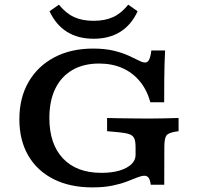

<svg xmlns="http://www.w3.org/2000/svg" viewBox="-20 -790 854 821"><path d="M374.9 11.3Q278.8 11.3 208.7 -24.2Q138.6 -59.7 100.7 -125.1Q62.8 -190.4 62.8 -280Q62.8 -371.1 101.8 -439Q140.9 -506.9 211.9 -544.6Q283 -582.3 377.9 -582.3Q428.2 -582.3 465.5 -573.4Q502.8 -564.5 529.1 -552.4Q555.5 -540.3 572.9 -531.5Q590.3 -522.6 600.4 -522.6Q611.4 -522.6 617.6 -534.9Q623.9 -547.1 627.1 -574.2H686Q684.4 -544.9 683.6 -516.2Q682.8 -487.5 682.4 -449.5Q682 -411.5 682 -352.6H623.1Q608.2 -405.9 577.6 -442.7Q547 -479.6 503 -499Q459.1 -518.3 403.8 -518.3Q337.4 -518.3 289.5 -490.6Q241.7 -462.9 216.4 -410.8Q191.1 -358.8 191.1 -285.5Q191.1 -174 249.3 -112.5Q307.6 -50.9 413.4 -50.9Q458.7 -50.9 491.2 -60.7Q523.7 -70.5 541.7 -87.7Q559.7 -104.8 559.7 -127V-159.7Q559.7 -184.4 554.5 -197.3Q549.3 -210.2 533.5 -216Q517.7 -221.8 486.4 -224.6L437.9 -229V-285.5Q460.4 -284.7 492.3 -284.3Q524.2 -283.9 556.5 -283.5Q588.8 -283.1 612.5 -283.1H621.8H624Q646.5 -283.1 681.4 -283.9Q716.2 -284.7 743.6 -285.5V-229L730.2 -227Q699.5 -222.1 691.1 -209.9Q682.7 -197.6 682.7 -159.7L682.3 0H624.6Q622.2 -20.5 615.7 -29.5Q609.1 -38.5 597.7 -38.5Q585.4 -38.5 566.9 -31.2Q548.4 -23.8 522.1 -13.6Q495.7 -3.4 459.6 3.9Q423.4 11.3 374.9 11.3ZM380.3 -624.3Q313.8 -624.3 266.4 -653.9Q218.9 -683.6 191.8 -741.9L232 -770Q261.5 -733.4 296.4 -717.2Q331.4 -701 380.3 -701Q429.3 -701 464.2 -717.2Q499.2 -733.4 528.3 -770L568.5 -741.9Q541.7 -683.6 494.3 -653.9Q446.9 -624.3 380.3 -624.3Z"/></svg>

Font: Playfair 5pt SemiExpanded Light
Style: Regular
Weight: 300
Width: 6
Designer: Claus Eggers Sørensen
Foundry: Claus Eggers Sørensen
Version: Version 2.203